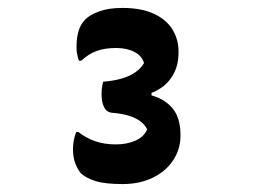

<svg xmlns="http://www.w3.org/2000/svg" viewBox="-20 -813 640 484"><path d="M430 -679Q430 -639 406.5 -610Q383 -581 333 -570L362 -592V-562L332 -579Q372 -573 394 -558.5Q416 -544 425.5 -523Q435 -502 435 -474V-471Q435 -437 416.5 -409Q398 -381 365 -365Q332 -349 289 -349Q245 -349 221 -356.5Q197 -364 184 -376Q175 -387 169.5 -402Q164 -417 164 -438Q164 -443 164.5 -448.5Q165 -454 166 -459Q167 -464 168.5 -469.5Q170 -475 172 -480H178Q197 -465 220 -457Q243 -449 272 -449Q300 -449 321.5 -458.5Q343 -468 351 -487Q345 -499 333.5 -507.5Q322 -516 304 -521.5Q286 -527 260 -529Q248 -531 242 -543.5Q236 -556 236 -576Q236 -582 236.5 -587.5Q237 -593 238 -598Q239 -603 240 -607Q265 -609 285 -614.5Q305 -620 320 -630Q335 -640 343 -654Q338 -672 319 -682Q300 -692 273 -692Q244 -692 223.5 -684.5Q203 -677 185 -660H179Q177 -665 176 -670Q175 -675 174 -679.5Q173 -684 173 -688.5Q173 -693 173 -699Q173 -717 178 -734.5Q183 -752 195 -764Q207 -776 230.5 -784.5Q254 -793 289 -793Q336 -793 367.5 -778.5Q399 -764 414.5 -739Q430 -714 430 -684Z"/></svg>

Font: Recursive Monospace Casual
Style: Bold
Weight: 700
Version: Version 1.047